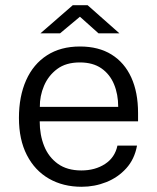

<svg xmlns="http://www.w3.org/2000/svg" viewBox="-20 -705 602 735"><path d="M132 -240.5Q132 -188.5 149 -146Q166 -103.5 201.5 -78Q237 -52.5 291.5 -52.5Q344 -52.5 382 -77.2Q420 -102 429.5 -147.5H504.5Q495 -95.5 463.2 -60.5Q431.5 -25.5 386.8 -7.8Q342 10 292.5 10Q221.5 10 167.2 -21.2Q113 -52.5 82.8 -111.5Q52.5 -170.5 52.5 -253.5Q52.5 -336 80 -397.8Q107.5 -459.5 159.8 -493.2Q212 -527 286 -527Q357.5 -527 407 -496.2Q456.5 -465.5 482.5 -408.5Q508.5 -351.5 508.5 -272.5V-240.5ZM132.5 -296H432.5Q432.5 -344 416.5 -382.5Q400.5 -421 368 -443.5Q335.5 -466 285.5 -466Q232.5 -466 198.8 -440.8Q165 -415.5 148.5 -376.5Q132 -337.5 132.5 -296ZM357 -577.5 286 -641 210 -577.5H135L258.5 -685H315.5L437 -577.5Z"/></svg>

Font: Public Sans Thin Light
Style: Regular
Weight: 300
Version: Version 1.007